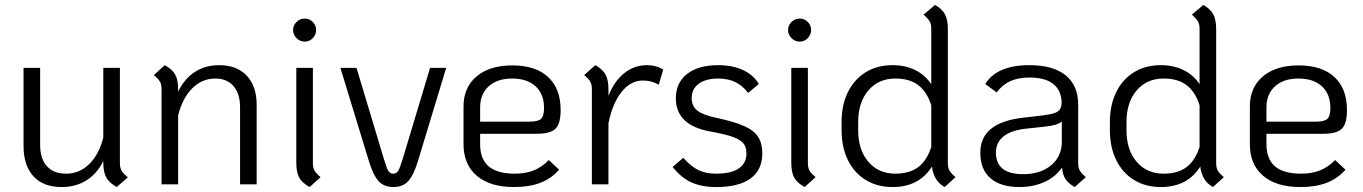

<svg xmlns="http://www.w3.org/2000/svg" viewBox="-20 -744 5502 775"><path d="M496 -28 451 11Q421 -6 409 -27.5Q397 -49 397 -87V-94Q372 -43 329 -16Q286 11 228 11Q155 11 115 -32.5Q75 -76 75 -155V-470H142V-159Q142 -103 169.5 -73Q197 -43 247 -43Q301 -43 340.5 -82Q380 -121 397 -189V-470H464V-85Q464 -67 470.5 -55.5Q477 -44 496 -28Z M1016 -321V0H949V-311Q949 -366 922.5 -396.5Q896 -427 849 -427Q795 -427 755.5 -387Q716 -347 699 -278V0H632V-385Q632 -403 625.5 -414.5Q619 -426 601 -441L645 -481Q676 -464 687.5 -442.5Q699 -421 699 -383V-374Q724 -426 766.5 -453.5Q809 -481 865 -481Q936 -481 976 -438.5Q1016 -396 1016 -321Z M1163 -623Q1163 -642 1177 -655.5Q1191 -669 1210 -669Q1229 -669 1242.5 -655.5Q1256 -642 1256 -623Q1256 -604 1242.5 -590Q1229 -576 1210 -576Q1191 -576 1177 -590Q1163 -604 1163 -623ZM1176 -87V-470H1243V-85Q1243 -67 1249.5 -55.5Q1256 -44 1274 -29L1230 11Q1199 -6 1187.5 -27.5Q1176 -49 1176 -87Z M1468 -97 1354 -470H1419L1530 -101Q1541 -64 1548 -53.5Q1555 -43 1567 -43Q1580 -43 1587 -54Q1594 -65 1605 -101L1716 -470H1781L1668 -97Q1650 -37 1628 -13Q1606 11 1568 11Q1530 11 1508 -13Q1486 -37 1468 -97Z M2195 -98 2237 -59Q2205 -23 2161 -6Q2117 11 2054 11Q1958 11 1904.5 -34.5Q1851 -80 1851 -162V-314Q1851 -391 1903.5 -435.5Q1956 -480 2048 -480Q2142 -480 2192.5 -433Q2243 -386 2243 -300Q2243 -245 2222.5 -224.5Q2202 -204 2146 -204H1918V-162Q1918 -102 1952.5 -72.5Q1987 -43 2058 -43Q2101 -43 2134 -56Q2167 -69 2195 -98ZM1918 -310V-253H2118Q2152 -253 2164 -264.5Q2176 -276 2176 -308Q2176 -364 2142 -395.5Q2108 -427 2047 -427Q1987 -427 1952.5 -395.5Q1918 -364 1918 -310Z M2657 -463 2639 -402Q2610 -419 2575 -419Q2526 -419 2489 -373Q2452 -327 2436 -246V0H2369V-385Q2369 -403 2362.5 -414.5Q2356 -426 2338 -441L2383 -481Q2413 -464 2424.5 -442.5Q2436 -421 2436 -383V-357Q2459 -416 2499.5 -448.5Q2540 -481 2592 -481Q2629 -481 2657 -463Z M2695 -70 2738 -107Q2769 -72 2799 -57.5Q2829 -43 2871 -43Q2931 -43 2962 -64Q2993 -85 2993 -125Q2993 -150 2981 -165Q2969 -180 2939 -191Q2909 -202 2848 -213Q2708 -238 2708 -347Q2708 -410 2753.5 -445.5Q2799 -481 2879 -481Q2936 -481 2978.5 -461.5Q3021 -442 3043 -405L3000 -369Q2977 -399 2947.5 -413Q2918 -427 2879 -427Q2829 -427 2800.5 -406Q2772 -385 2772 -348Q2772 -315 2795.5 -297Q2819 -279 2878 -267Q2947 -252 2985.5 -234.5Q3024 -217 3040.5 -191Q3057 -165 3057 -125Q3057 -58 3009.5 -23.5Q2962 11 2871 11Q2812 11 2770.5 -8Q2729 -27 2695 -70Z M3161 -623Q3161 -642 3175 -655.5Q3189 -669 3208 -669Q3227 -669 3240.5 -655.5Q3254 -642 3254 -623Q3254 -604 3240.5 -590Q3227 -576 3208 -576Q3189 -576 3175 -590Q3161 -604 3161 -623ZM3174 -87V-470H3241V-85Q3241 -67 3247.5 -55.5Q3254 -44 3272 -29L3228 11Q3197 -6 3185.5 -27.5Q3174 -49 3174 -87Z M3837 -29 3793 11Q3768 -3 3756 -25.5Q3744 -48 3742 -72Q3690 11 3583 11Q3521 11 3474.5 -17.5Q3428 -46 3402.5 -98Q3377 -150 3377 -219V-251Q3377 -320 3402.5 -372Q3428 -424 3474.5 -452.5Q3521 -481 3583 -481Q3634 -481 3674.5 -461Q3715 -441 3739 -404V-628Q3739 -646 3733 -657Q3727 -668 3708 -685L3754 -724Q3783 -708 3794.5 -686Q3806 -664 3806 -626V-85Q3806 -67 3812.5 -55.5Q3819 -44 3837 -29ZM3739 -319Q3722 -373 3687 -400Q3652 -427 3594 -427Q3526 -427 3485 -379Q3444 -331 3444 -251V-219Q3444 -139 3485 -91Q3526 -43 3594 -43Q3652 -43 3687 -70Q3722 -97 3739 -151Z M4363 -29 4318 11Q4293 -3 4281 -21Q4269 -39 4267 -68Q4241 -30 4196 -9.5Q4151 11 4095 11Q4019 11 3978 -24.5Q3937 -60 3937 -127Q3937 -189 3980 -224Q4023 -259 4110 -269L4188 -278Q4221 -282 4237.5 -288Q4254 -294 4260 -305.5Q4266 -317 4265 -338Q4256 -431 4135 -431Q4090 -431 4058 -416.5Q4026 -402 4003 -371L3957 -405Q4004 -481 4135 -481Q4231 -481 4281.5 -440Q4332 -399 4332 -322V-85Q4332 -67 4338.5 -55.5Q4345 -44 4363 -29ZM4266 -172V-253Q4254 -244 4237 -239.5Q4220 -235 4190 -232L4116 -224Q4059 -217 4029.5 -192.5Q4000 -168 4000 -128Q4000 -41 4110 -41Q4180 -41 4223 -77Q4266 -113 4266 -172Z M4920 -29 4876 11Q4851 -3 4839 -25.5Q4827 -48 4825 -72Q4773 11 4666 11Q4604 11 4557.5 -17.5Q4511 -46 4485.5 -98Q4460 -150 4460 -219V-251Q4460 -320 4485.5 -372Q4511 -424 4557.5 -452.5Q4604 -481 4666 -481Q4717 -481 4757.5 -461Q4798 -441 4822 -404V-628Q4822 -646 4816 -657Q4810 -668 4791 -685L4837 -724Q4866 -708 4877.5 -686Q4889 -664 4889 -626V-85Q4889 -67 4895.5 -55.5Q4902 -44 4920 -29ZM4822 -319Q4805 -373 4770 -400Q4735 -427 4677 -427Q4609 -427 4568 -379Q4527 -331 4527 -251V-219Q4527 -139 4568 -91Q4609 -43 4677 -43Q4735 -43 4770 -70Q4805 -97 4822 -151Z M5369 -98 5411 -59Q5379 -23 5335 -6Q5291 11 5228 11Q5132 11 5078.5 -34.5Q5025 -80 5025 -162V-314Q5025 -391 5077.5 -435.5Q5130 -480 5222 -480Q5316 -480 5366.5 -433Q5417 -386 5417 -300Q5417 -245 5396.5 -224.5Q5376 -204 5320 -204H5092V-162Q5092 -102 5126.5 -72.5Q5161 -43 5232 -43Q5275 -43 5308 -56Q5341 -69 5369 -98ZM5092 -310V-253H5292Q5326 -253 5338 -264.5Q5350 -276 5350 -308Q5350 -364 5316 -395.5Q5282 -427 5221 -427Q5161 -427 5126.5 -395.5Q5092 -364 5092 -310Z"/></svg>

Font: KoHo
Style: Regular
Weight: 400
Version: Version 1.000; ttfautohint (v1.6)